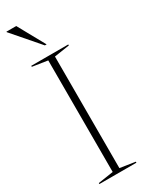

<svg xmlns="http://www.w3.org/2000/svg" viewBox="-242 -971 768 1006"><g transform="rotate(-30 142.0 -467.5)"><path d="M254 -6V0H30V-6L122 -20V-695L30.5 -709V-715H254.5V-709L162.5 -695V-20ZM156.5 -772H146L7.5 -932V-935H66.5Z"/></g></svg>

Font: Newsreader Display ExtraLight
Style: Regular
Weight: 275
Designer: Hugues Gentile
Foundry: Production Type
Version: Version 1.002